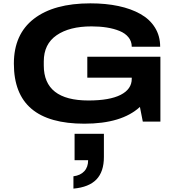

<svg xmlns="http://www.w3.org/2000/svg" viewBox="-20 -719 1053 1135"><path d="M479 12.2Q270 12.2 166 -75.9Q62 -164.1 62 -342.8Q62 -516.6 180.4 -607.9Q298.8 -699.2 514.2 -699.2Q605.5 -699.2 680.2 -683.3Q754.9 -667.5 810.3 -636.2Q865.7 -605 896.2 -555.7Q926.8 -506.3 926.8 -442.9H758.8Q758.8 -474.6 739.5 -498.5Q720.2 -522.5 686.5 -536.1Q652.8 -549.8 611.3 -556.4Q569.8 -563 521 -563Q390.6 -563 314.7 -510.7Q238.8 -458.5 238.8 -356V-332Q238.8 -125 502.9 -125Q627.9 -125 693.4 -158.4Q758.8 -191.9 758.8 -252.9V-259.8H496.1V-383.8H928.2V0H824.2L807.1 -86.9Q699.2 12.2 479 12.2ZM414.1 396V323.2Q455.6 317.9 478.3 293.2Q501 268.6 501 228H420.9V71.8H594.2V209Q594.2 295.9 550 341.8Q505.9 387.7 414.1 396Z"/></svg>

Font: Archivo Expanded
Style: Bold
Weight: 700
Width: 7
Designer: Hector Gatti
Foundry: Omnibus-Type
Version: Version 2.001